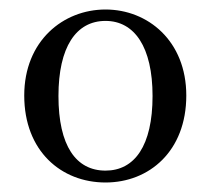

<svg xmlns="http://www.w3.org/2000/svg" viewBox="-20 -839 443 404"><path d="M202 -455C294 -455 372 -521 372 -638C372 -753 291 -819 202 -819C113 -819 31 -753 31 -638C31 -521 109 -455 202 -455ZM202 -480C140 -480 103 -532 103 -637C103 -740 140 -795 202 -795C263 -795 301 -740 301 -637C301 -532 263 -480 202 -480Z"/></svg>

Font: Noto Serif KR Medium
Style: Regular
Weight: 500
Designer: Ryoko NISHIZUKA 西塚涼子 (kana & ideographs); Frank Grießhammer (Latin, Greek & Cyrillic); Wenlong ZHANG 张文龙 (bopomofo); San
Foundry: Adobe
Version: Version 2.001;hotconv 1.1.0;makeotfexe 2.6.0